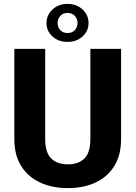

<svg xmlns="http://www.w3.org/2000/svg" viewBox="-20 -964 702 994"><path d="M447.8 -710.9H606.9V-244.1Q606.9 -161.6 572 -105Q537.1 -48.3 475.1 -19.3Q413.1 9.8 331.5 9.8Q250 9.8 187.3 -19.3Q124.5 -48.3 89.4 -105Q54.2 -161.6 54.2 -244.1V-710.9H213.9V-244.1Q213.9 -175.3 244.6 -144.3Q275.4 -113.3 331.5 -113.3Q387.7 -113.3 417.7 -144.3Q447.8 -175.3 447.8 -244.1ZM220.7 -844.7Q220.7 -885.3 251.5 -914.6Q282.2 -943.8 329.6 -943.8Q377 -943.8 407.7 -914.6Q438.5 -885.3 438.5 -844.7Q438.5 -803.7 407.7 -775.4Q377 -747.1 329.6 -747.1Q282.2 -747.1 251.5 -775.4Q220.7 -803.7 220.7 -844.7ZM278.3 -844.7Q278.3 -823.2 292 -808.1Q305.7 -793 329.6 -793Q353.5 -793 367.4 -808.1Q381.3 -823.2 381.3 -844.7Q381.3 -866.2 367.4 -881.6Q353.5 -897 329.6 -897Q305.7 -897 292 -881.6Q278.3 -866.2 278.3 -844.7Z"/></svg>

Font: Vazirmatn RD FD ExtraBold
Style: Regular
Weight: 800
Designer: Saber Rastikerdar
Foundry: Saber Rastikerdar
Version: Version 33.003